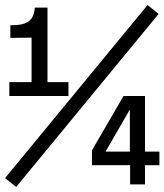

<svg xmlns="http://www.w3.org/2000/svg" viewBox="-34 -730 651 760"><path d="M3 -350H237V-405H154V-700H104C99 -647 75 -630 7 -630V-580L91 -581V-405H3ZM-14 -25 30 10 594 -675 550 -710ZM330 -76H481V0H540V-76H597V-130H540V-350H455L330 -135ZM479 -295H480V-130H384Z"/></svg>

Font: CommitMono-dimboump
Style: Regular
Weight: 400
Monospace: yes
Designer: Eigil Nikolajsen
Foundry: Eigil Nikolajsen
Version: Version 1.143